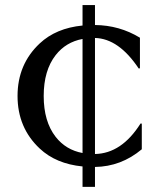

<svg xmlns="http://www.w3.org/2000/svg" viewBox="-20 -645 625 753"><path d="M303.7 -625H352.5V-546.9Q448.7 -545.9 528.8 -497.1V-377L523.9 -376.5Q445.8 -493.7 352.5 -496.1V-41Q457 -43 531.2 -160.6L536.1 -160.2V-59.6Q455.1 8.3 352.5 9.8V87.9H303.7V7.8Q199.7 -2.4 135.7 -62.5Q48.8 -144 48.8 -268.6Q48.8 -393.1 135.7 -474.6Q199.7 -534.7 303.7 -544.9ZM303.7 -44.9V-492.2Q238.3 -480 198.2 -428.7Q151.4 -368.7 151.4 -268.6Q151.4 -168.5 198.2 -108.4Q238.3 -57.1 303.7 -44.9Z"/></svg>

Font: Classica
Style: Book
Weight: 400
Designer: Wojciech Kalinowski "wmk69" (wmk69@o2.pl)
Foundry: Wojciech Kalinowski "wmk69" (wmk69@o2.pl)
Version: Version 2.1.1; 2021-05-14